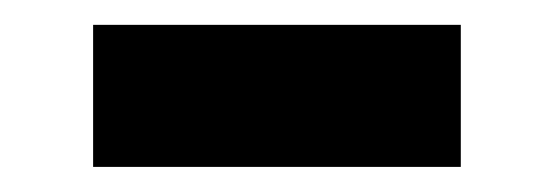

<svg xmlns="http://www.w3.org/2000/svg" viewBox="-20 -760 441 153"><path d="M347.2 -740.2V-627H54.2V-740.2Z"/></svg>

Font: Inter 17pt Black
Style: Regular
Weight: 900
Version: Version 4.001;git-66647c0bb